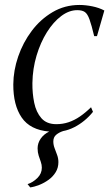

<svg xmlns="http://www.w3.org/2000/svg" viewBox="-20 -536 452 794"><path d="M94 225.5Q116 218.5 134.5 200.2Q153 182 153 157.5Q153 145.5 148.8 133.5Q144.5 121.5 140 107.8Q135.5 94 135.5 77.5Q135.5 56 148.2 37.5Q161 19 183.5 8Q105 1.5 69.8 -49.8Q34.5 -101 35 -187.5Q35.5 -244.5 55.2 -302.2Q75 -360 111.2 -408.2Q147.5 -456.5 197.8 -486Q248 -515.5 308.5 -515.5Q333.5 -515.5 361.8 -509.8Q390 -504 411.5 -492.5L381 -386.5Q378 -386.5 375.2 -386.5Q372.5 -386.5 369.5 -386.5Q358.5 -432.5 350.2 -455.5Q342 -478.5 331 -486.2Q320 -494 299.5 -494Q265.5 -494 233 -469.5Q200.5 -445 174 -402.8Q147.5 -360.5 131.2 -306.2Q115 -252 114 -192.5Q113.5 -150 121.5 -111Q129.5 -72 151.2 -47.2Q173 -22.5 213 -22.5Q239.5 -22.5 263.5 -30.5Q287.5 -38.5 310.5 -54.2Q333.5 -70 356.5 -92.5L364.5 -73.5Q349 -54 329 -37.5Q309 -21 286.8 -9.8Q264.5 1.5 241 6Q224 11.5 212.2 21.5Q200.5 31.5 200.5 49Q200.5 63 205.8 76.8Q211 90.5 216.2 104.8Q221.5 119 221.5 134.5Q221.5 158 210.2 176.2Q199 194.5 181 207.5Q163 220.5 143 228.5Q123 236.5 105 239Z"/></svg>

Font: Merriweather 144pt Light
Style: Italic
Weight: 300
Italic angle: -7.8°
Version: Version 2.101